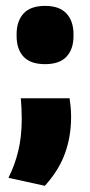

<svg xmlns="http://www.w3.org/2000/svg" viewBox="-20 -498 298 636"><path d="M210.5 -172.5Q212.5 -159 214 -143.8Q215.5 -128.5 215.5 -111Q215.5 -45.5 195 10.8Q174.5 67 128.5 117.5L8 91Q29 49.5 40.5 2Q52 -45.5 52 -104.5Q52 -122.5 51.2 -138.2Q50.5 -154 49 -172.5ZM129.5 -285.5Q81 -285.5 58 -310.2Q35 -335 35 -379V-384.5Q35 -428 58 -453.2Q81 -478.5 129.5 -478.5Q177 -478.5 200.2 -453.2Q223.5 -428 223.5 -384.5V-379Q223.5 -335 200.2 -310.2Q177 -285.5 129.5 -285.5Z"/></svg>

Font: Anek Gurmukhi Medium ExtraBold
Style: Regular
Weight: 800
Version: Version 1.003